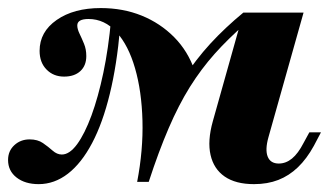

<svg xmlns="http://www.w3.org/2000/svg" viewBox="-46 -450 825 481"><path d="M297.6 5.6Q312.9 -74.2 310.9 -148Q308.9 -221.8 292.3 -279Q275.8 -336.3 246 -369.4Q216.1 -402.4 175.8 -402.4Q147.6 -402.4 147.6 -386.3Q147.6 -377.4 153.2 -365.7Q158.9 -354 164.5 -340.3Q170.2 -326.6 170.2 -309.7Q170.2 -285.5 155.2 -271.8Q140.3 -258.1 114.5 -258.1Q87.9 -258.1 70.6 -275.8Q53.2 -293.5 53.2 -322.6Q53.2 -370.2 96 -400Q138.7 -429.8 206.5 -429.8Q262.1 -429.8 308.9 -410.9Q355.6 -391.9 390.3 -356.9Q425 -321.8 441.9 -272.6Q411.3 -221 391.1 -179.8Q371 -138.7 356 -95.6Q341.1 -52.4 326.6 5.6ZM50.8 11.3Q16.9 11.3 -4.4 -5.2Q-25.8 -21.8 -25.8 -49.2Q-25.8 -71.8 -10.1 -86.3Q5.6 -100.8 28.2 -100.8Q48.4 -100.8 61.7 -91.5Q75 -82.3 85.9 -72.6Q96.8 -62.9 108.9 -62.9Q128.2 -62.9 147.2 -88.7Q166.1 -114.5 183.1 -160.5Q200 -206.5 212.9 -267.7Q225.8 -329 232.3 -401.6L254.8 -379.8Q246.8 -287.1 229 -214.5Q211.3 -141.9 184.7 -91.5Q158.1 -41.1 124.2 -14.9Q90.3 11.3 50.8 11.3ZM297.6 5.6Q325.8 -78.2 353.6 -141.1Q381.5 -204 412.9 -252.4Q444.4 -300.8 481 -340.7Q517.7 -380.6 563.7 -418.5L568.5 -390.3Q525.8 -353.2 491.9 -315.3Q458.1 -277.4 429.8 -232.3Q401.6 -187.1 376.6 -129Q351.6 -71 326.6 5.6ZM590.3 11.3Q544.4 11.3 516.9 -7.7Q489.5 -26.6 481.5 -61.7Q473.4 -96.8 487.1 -146L563.7 -418.5H714.5L626.6 -106.5Q617.7 -75 624.6 -57.7Q631.5 -40.3 652.4 -40.3Q670.2 -40.3 685.5 -52.8Q700.8 -65.3 714.5 -91.9L729 -118.5H758.1L740.3 -84.7Q722.6 -52.4 700.4 -31Q678.2 -9.7 651.2 0.8Q624.2 11.3 590.3 11.3Z"/></svg>

Font: Playfair 5pt SemiExpanded Light Black
Style: Italic
Weight: 900
Italic angle: -15.6°
Version: Version 2.001;gftools[0.9.30]